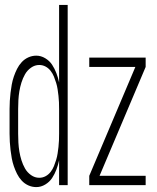

<svg xmlns="http://www.w3.org/2000/svg" viewBox="-20 -755 640 783"><path d="M128 8Q111 8 95.5 1Q80 -6 68.5 -18.5Q57 -31 49.5 -46Q42 -61 36.5 -77Q31 -93 28 -109.5Q25 -126 23 -143Q21 -160 20 -176.5Q19 -193 19 -210V-310Q19 -327 20 -343.5Q21 -360 23 -377Q25 -394 28 -410.5Q31 -427 36.5 -443Q42 -459 49.5 -474Q57 -489 68.5 -501.5Q80 -514 95.5 -521Q111 -528 128 -528Q147 -528 164.5 -517.5Q182 -507 192.5 -491Q203 -475 210 -456.5Q217 -438 221 -419V-735H256V0H221V-101Q217 -82 210 -63.5Q203 -45 192.5 -29Q182 -13 164.5 -2.5Q147 8 128 8ZM344 0V-38L532 -482H344V-520H574V-482L386 -38H574V0ZM140 -30Q154 -30 166 -36.5Q178 -43 186.5 -54Q195 -65 200 -77.5Q205 -90 209 -103Q213 -116 215 -129.5Q217 -143 218.5 -156Q220 -169 220.5 -182.5Q221 -196 221 -210V-310Q221 -324 220.5 -337.5Q220 -351 218.5 -364Q217 -377 215 -390.5Q213 -404 209 -417Q205 -430 200 -442.5Q195 -455 186.5 -466Q178 -477 166 -483.5Q154 -490 140 -490Q122 -490 106.5 -479Q91 -468 82 -452Q73 -436 67.5 -418.5Q62 -401 59 -383Q56 -365 55 -346.5Q54 -328 54 -310V-210Q54 -192 55 -173.5Q56 -155 59 -137Q62 -119 67.5 -101.5Q73 -84 82 -68Q91 -52 106.5 -41Q122 -30 140 -30Z"/></svg>

Font: Iosevka SS04 XLt Ex
Style: Regular
Weight: 200
Width: 7
Monospace: yes
Designer: Belleve Invis
Foundry: Belleve Invis
Version: Version 19.0.0; ttfautohint (v1.8.4)